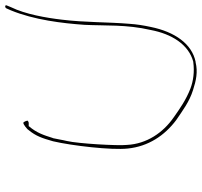

<svg xmlns="http://www.w3.org/2000/svg" viewBox="-39 -712 780 742"><g transform="rotate(-90 351.0 -341.0)"><path d="M176 -526C159 -454 141 -299 148 -237C156 -158 198 -95 258 -50C295 -25 329 1 374 15C411 27 444 34 481 25H483C552 11 599 -55 618 -149C624 -177 628 -202 630 -231C637 -315 635 -402 646 -492C653 -552 667 -633 694 -688L701 -705C703 -709 700 -711 697 -711C694 -711 692 -710 690 -707L682 -689C645 -599 632 -490 626 -404C622 -324 628 -243 606 -148C591 -69 551 -2 483 16H481C445 21 409 16 380 5C336 -12 302 -36 268 -60C209 -101 166 -164 162 -240C158 -275 167 -429 177 -472C182 -492 184 -510 188 -526L189 -528C200 -563 209 -590 234 -619V-620H245C250 -620 252 -621 256 -625C256 -627 252 -638 248 -641C240 -641 225 -627 221 -623L220 -621L219 -620C196 -592 188 -568 176 -526ZM177 -475H178ZM234 -637V-638ZM693 -685V-686Z"/></g></svg>

Font: Stray Cat
Style: HlExtObl
Weight: 100
Version: Version 1.0